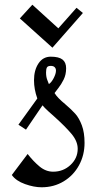

<svg xmlns="http://www.w3.org/2000/svg" viewBox="-20 -781 424 813"><path d="M260 -492Q260 -465 249.5 -444Q239 -423 227 -408Q215 -393 211 -387Q223 -367 256 -340Q283 -317 299 -299Q315 -281 326.5 -250.5Q338 -220 338 -176Q338 -124 314.5 -81Q291 -38 249.5 -13Q208 12 156 12Q124 12 86 -1.5Q48 -15 30 -40L97 -129Q121 -98 147.5 -76Q174 -54 205 -54Q248 -54 278.5 -82.5Q309 -111 309 -151Q309 -183 282.5 -214.5Q256 -246 208 -289Q202 -294 185 -309.5Q168 -325 160 -335L90 -232L58 -253L138 -364Q124 -403 124 -441Q124 -484 143 -512.5Q162 -541 195 -541Q229 -541 244.5 -529Q260 -517 260 -492ZM175 -474Q175 -456 180 -443Q185 -430 187 -425Q198 -432 207.5 -450.5Q217 -469 217 -482Q217 -491 211.5 -496.5Q206 -502 195 -502Q182 -502 178.5 -495Q175 -488 175 -474ZM227 -661 304 -748 331 -726 202 -579 64 -703 117 -761Z"/></svg>

Font: Amita
Style: Regular
Weight: 400
Designer: Eduardo Rodriguez Tunni, Modular Infotech, Brian J. Bonislawsky
Foundry: Eduardo Rodriguez Tunni, Modular Infotech, Brian J. Bonislawsky
Version: Version 1.004